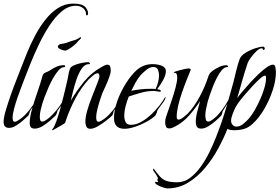

<svg xmlns="http://www.w3.org/2000/svg" viewBox="-22 -711 1552 1066"><path d="M28 -1Q-2 -1 -2 -34Q-2 -57 10 -98Q22 -139 38.5 -185.5Q55 -232 71.5 -273.5Q88 -315 97 -339Q110 -374 129 -420Q148 -466 173 -513.5Q198 -561 229.5 -601Q261 -641 299.5 -666Q338 -691 384 -691Q434 -691 450.5 -673Q467 -655 467 -636Q467 -628 461.5 -626Q456 -624 456 -631Q456 -652 439.5 -665.5Q423 -679 399 -679Q358 -679 321 -648Q284 -617 252 -568Q220 -519 194 -464.5Q168 -410 148.5 -361.5Q129 -313 118 -284Q111 -265 99 -234.5Q87 -204 75.5 -170.5Q64 -137 56 -106.5Q48 -76 48 -57Q48 -51 50 -43Q52 -35 60 -35Q65 -35 68.5 -37Q72 -39 76 -41Q99 -54 120.5 -76.5Q142 -99 160 -125.5Q178 -152 190 -174Q191 -173 191 -170Q191 -162 179.5 -145Q168 -128 156.5 -112.5Q145 -97 144 -93Q143 -86 141 -81.5Q139 -77 136 -70Q124 -58 105.5 -42Q87 -26 67 -13.5Q47 -1 28 -1Z M340 -430Q332 -430 315.5 -436.5Q299 -443 299 -453Q299 -454 299.5 -454.5Q300 -455 300 -456Q305 -466 322.5 -468Q340 -470 349 -474Q369 -482 388 -487Q407 -492 424 -505Q428 -503 428 -501Q428 -497 419.5 -490Q411 -483 408 -478Q404 -472 390.5 -460.5Q377 -449 362 -439.5Q347 -430 340 -430ZM171 3Q155 3 149 -5Q143 -13 143 -28Q143 -61 156.5 -108Q170 -155 187 -203.5Q204 -252 214 -290Q218 -304 233.5 -309.5Q249 -315 260 -323Q276 -334 294 -341.5Q312 -349 332 -349Q337 -349 338.5 -347Q340 -345 340 -344Q340 -338 333 -338Q319 -338 304 -321.5Q289 -305 274 -279Q259 -253 247 -225Q235 -197 226 -173.5Q217 -150 214 -139Q209 -123 204 -101.5Q199 -80 199 -62Q199 -55 201 -45.5Q203 -36 213 -36Q220 -36 228 -41Q250 -54 271.5 -76.5Q293 -99 311.5 -125.5Q330 -152 341 -174Q343 -173 343 -170Q343 -164 336 -152.5Q329 -141 320 -128Q311 -115 303.5 -105Q296 -95 296 -93Q295 -85 293 -81.5Q291 -78 287 -70Q275 -58 255 -40.5Q235 -23 213 -10Q191 3 171 3Z M268 13Q267 13 267 12Q267 8 270.5 4Q274 0 275 -2Q282 -13 291.5 -39.5Q301 -66 310.5 -99.5Q320 -133 328.5 -167.5Q337 -202 344 -231Q351 -260 354 -275Q356 -283 358 -296Q360 -309 364 -322Q368 -335 373 -339Q383 -347 400.5 -353Q418 -359 437 -362.5Q456 -366 468 -366Q470 -366 473 -364Q476 -362 477 -360V-357Q477 -354 475 -354.5Q473 -355 471 -355Q449 -355 432 -330.5Q415 -306 403 -270.5Q391 -235 383 -202Q375 -169 371 -152Q403 -207 444.5 -257.5Q486 -308 542 -339Q549 -343 558 -347.5Q567 -352 574 -352Q587 -352 590 -340.5Q593 -329 593 -319Q593 -306 584 -281Q575 -256 563.5 -231.5Q552 -207 546 -193Q540 -177 532 -152Q524 -127 518 -102Q512 -77 512 -60Q512 -53 514 -44Q516 -35 525 -35Q530 -35 533.5 -37Q537 -39 541 -41Q564 -54 585.5 -76.5Q607 -99 625 -125.5Q643 -152 655 -174Q656 -173 656 -170Q656 -164 649 -152.5Q642 -141 633 -128Q624 -115 616.5 -105Q609 -95 609 -93Q608 -86 606 -81.5Q604 -77 601 -70Q589 -58 566.5 -40.5Q544 -23 520.5 -9.5Q497 4 479 4Q463 4 457.5 -8.5Q452 -21 452 -35Q452 -62 463 -99.5Q474 -137 489 -174.5Q504 -212 514 -238Q517 -246 523.5 -263Q530 -280 530 -287Q530 -292 528.5 -298Q527 -304 519 -304Q509 -304 493.5 -291Q478 -278 470 -270Q427 -222 396 -163.5Q365 -105 344 -43Q341 -35 340.5 -31.5Q340 -28 332 -23Q329 -21 313.5 -12Q298 -3 283.5 5Q269 13 268 13Z M669 4Q611 4 611 -55Q611 -99 629 -149.5Q647 -200 676 -246.5Q705 -293 737 -322Q775 -355 826 -355Q838 -355 855.5 -352Q873 -349 886 -340.5Q899 -332 899 -316Q899 -293 882 -263.5Q865 -234 851 -216Q856 -215 863.5 -213Q871 -211 871 -205Q871 -202 866 -202Q857 -202 848 -204Q839 -206 830 -206Q796 -206 760.5 -196Q725 -186 693 -175Q683 -151 675.5 -122Q668 -93 668 -67Q668 -48 675.5 -33Q683 -18 705 -18Q732 -18 760.5 -33.5Q789 -49 815.5 -73.5Q842 -98 863 -125Q884 -152 896 -174Q897 -173 897 -170Q897 -161 886 -145.5Q875 -130 863.5 -115Q852 -100 850 -93Q849 -86 846.5 -81Q844 -76 841 -70Q824 -53 792.5 -35.5Q761 -18 727.5 -7Q694 4 669 4ZM707 -207Q733 -212 758.5 -215Q784 -218 810 -218Q818 -218 826 -218Q834 -218 842 -217Q850 -234 855.5 -254Q861 -274 861 -293Q861 -308 855 -323.5Q849 -339 829 -339Q810 -339 790.5 -323Q771 -307 759 -294Q743 -275 730.5 -252.5Q718 -230 707 -207Z M1095 3Q1077 3 1071 -7.5Q1065 -18 1065 -34Q1065 -60 1073.5 -92.5Q1082 -125 1089 -150Q1063 -110 1029 -71Q995 -32 951 -9Q944 -5 935 -1.5Q926 2 918 2Q904 2 899.5 -8Q895 -18 895 -29V-33Q895 -49 901 -65.5Q907 -82 912 -97Q920 -120 931.5 -154.5Q943 -189 952.5 -224Q962 -259 962 -281Q962 -290 959.5 -298Q957 -306 946 -307Q946 -307 944.5 -307Q943 -307 943 -308Q943 -311 953.5 -314.5Q964 -318 979 -322Q994 -326 1007 -328.5Q1020 -331 1024 -331Q1026 -331 1031.5 -330Q1037 -329 1037 -324Q1037 -322 1036 -321Q1026 -297 1013 -264Q1000 -231 987.5 -194.5Q975 -158 967 -123.5Q959 -89 959 -62Q959 -57 961 -52Q963 -47 969 -47Q980 -47 996.5 -60Q1013 -73 1020 -80Q1057 -119 1087 -175Q1117 -231 1133 -282Q1138 -297 1143 -303.5Q1148 -310 1161 -320Q1177 -331 1196.5 -340Q1216 -349 1236 -349Q1238 -349 1241 -346.5Q1244 -344 1244 -341Q1244 -339 1241.5 -338.5Q1239 -338 1237 -338Q1224 -338 1210 -322Q1196 -306 1183 -281Q1170 -256 1159.5 -229Q1149 -202 1141.5 -179.5Q1134 -157 1131 -146Q1127 -127 1122.5 -108Q1118 -89 1118 -69Q1118 -61 1120.5 -48.5Q1123 -36 1135 -36Q1142 -36 1149 -41Q1171 -54 1191 -76.5Q1211 -99 1228 -125.5Q1245 -152 1255 -174Q1257 -173 1257 -170Q1257 -162 1246.5 -144.5Q1236 -127 1225.5 -111.5Q1215 -96 1214 -93Q1213 -86 1211.5 -81.5Q1210 -77 1207 -70Q1195 -57 1175.5 -40Q1156 -23 1135 -10Q1114 3 1095 3Z M907 335Q901 335 884.5 330Q868 325 853.5 317Q839 309 839 301Q839 298 843 298Q847 300 851 300Q855 300 856 299Q855 296 853.5 293Q852 290 852 286Q852 281 856 280Q853 274 850.5 268.5Q848 263 844 257Q842 253 835 244.5Q828 236 828 232Q828 228 830 224Q851 252 866 269Q881 286 902.5 293.5Q924 301 962 301Q1000 301 1032 277.5Q1064 254 1091.5 216Q1119 178 1140.5 134Q1162 90 1178 49Q1194 8 1204 -20Q1224 -78 1241 -137Q1258 -196 1274 -255Q1282 -287 1290 -320.5Q1298 -354 1309 -384Q1316 -402 1340.5 -417.5Q1365 -433 1393.5 -442.5Q1422 -452 1440 -452Q1443 -452 1445.5 -448.5Q1448 -445 1448 -443Q1448 -435 1441 -433Q1438 -436 1437 -439.5Q1436 -443 1431 -443Q1419 -443 1402 -427Q1385 -411 1371 -391.5Q1357 -372 1353 -361Q1337 -313 1323 -264Q1309 -215 1295 -166Q1303 -178 1321.5 -200Q1340 -222 1363.5 -248Q1387 -274 1412 -298Q1437 -322 1458.5 -337Q1480 -352 1494 -352Q1505 -352 1507.5 -335.5Q1510 -319 1510 -311Q1510 -265 1492 -210Q1474 -155 1445 -105.5Q1416 -56 1382 -25Q1359 -3 1334 4.5Q1309 12 1277 12Q1268 12 1257.5 10.5Q1247 9 1241 4Q1221 55 1190 112.5Q1159 170 1117 220.5Q1075 271 1022.5 303Q970 335 907 335ZM1291 -8Q1310 -8 1329.5 -24Q1349 -40 1360 -53Q1375 -70 1391.5 -98.5Q1408 -127 1422.5 -159.5Q1437 -192 1446 -223Q1455 -254 1455 -276V-280Q1455 -284 1454 -287.5Q1453 -291 1449 -291Q1440 -291 1420.5 -273.5Q1401 -256 1379 -232Q1357 -208 1338.5 -186.5Q1320 -165 1314 -157Q1306 -147 1298.5 -136Q1291 -125 1285 -114Q1278 -100 1269.5 -78Q1261 -56 1261 -40Q1261 -27 1269.5 -17.5Q1278 -8 1291 -8Z"/></svg>

Font: Beau Rivage
Style: Regular
Weight: 400
Designer: Robert E. Leuschke
Foundry: Robert E. Leuschke
Version: Version 1.010; ttfautohint (v1.8.3)